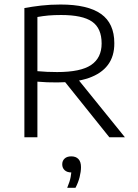

<svg xmlns="http://www.w3.org/2000/svg" viewBox="-20 -622 624 870"><path d="M90.5 0V-585.5Q125.5 -592 166.5 -596.8Q207.5 -601.5 254.5 -601.5Q377.5 -601.5 437.8 -558.8Q498 -516 498 -426.5Q498.5 -367.5 469 -328Q439.5 -288.5 381.8 -268.5Q324 -248.5 239.5 -248.5Q215.5 -248.5 193.2 -249.2Q171 -250 149.5 -252V0ZM475.5 0 251 -280H319.5L546 0ZM239 -295.5Q346 -295.5 393.2 -327.8Q440.5 -360 440.5 -425Q440.5 -494 397.2 -524Q354 -554 257 -554Q224.5 -554 199.5 -551.8Q174.5 -549.5 149.5 -545V-299.5Q175 -297.5 193.5 -296.5Q212 -295.5 239 -295.5ZM284.5 229Q296.5 200.5 300.2 180Q304 159.5 304 140L311.5 159.5H304.5Q284 159.5 273 149.2Q262 139 262 122.5Q262 106.5 272.8 96.5Q283.5 86.5 303 86.5Q324 86.5 335.5 98.8Q347 111 347 135.5Q347 155.5 340.8 180.5Q334.5 205.5 322 229Z"/></svg>

Font: Encode Sans SC Light
Style: Regular
Weight: 300
Version: Version 3.002